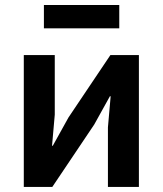

<svg xmlns="http://www.w3.org/2000/svg" viewBox="-20 -740 644 760"><path d="M153.8 -627.9V-720.2H452.1V-627.9ZM74.2 0V-522H196.8V-286.1L186 -163.1H189L251 -274.9L417 -522H529.8V0H407.2V-235.8L418 -358.9H415L353 -247.1L187 0Z"/></svg>

Font: Anuphan SemiBold
Style: Bold
Weight: 600
Designer: Mike Abbink, Paul van der Laan, Pieter van Rosmalen, Mint Tantisuwanna
Foundry: Bold Monday; Cadson Demak
Version: Version 3.002;hotconv 1.0.109;makeotfexe 2.5.65596